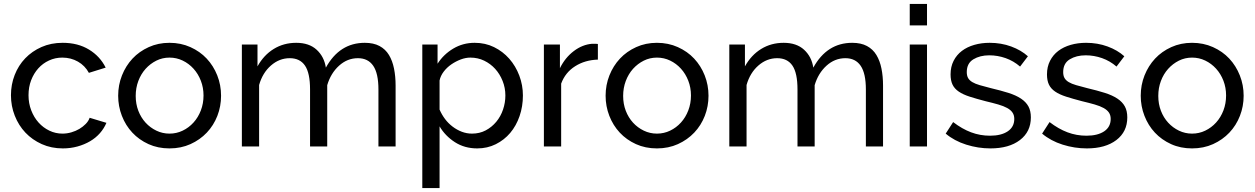

<svg xmlns="http://www.w3.org/2000/svg" viewBox="-20 -750 6423 983"><path d="M36.1 -262.2Q36.1 -317.4 55.2 -366.2Q74.2 -415 109.1 -451.4Q144 -487.8 192.6 -509.3Q241.2 -530.8 300.8 -530.8Q378.9 -530.8 435.5 -496.3Q492.2 -461.9 521 -403.8L435.1 -377Q415 -414.1 378.9 -434.6Q342.8 -455.1 298.8 -455.1Q262.7 -455.1 231 -440.4Q199.2 -425.8 176 -399.9Q152.8 -374 139.4 -339.1Q126 -304.2 126 -262.2Q126 -221.2 139.9 -185.1Q153.8 -148.9 177.5 -122.6Q201.2 -96.2 232.7 -81.1Q264.2 -65.9 299.8 -65.9Q322.8 -65.9 345.5 -72.5Q368.2 -79.1 386.5 -90.1Q404.8 -101.1 418.9 -115.5Q433.1 -129.9 439 -147L524.9 -121.1Q512.7 -92.3 491.5 -68.1Q470.2 -43.9 441.2 -26.9Q412.1 -9.8 376.5 0Q340.8 9.8 301.8 9.8Q242.7 9.8 193.8 -12.2Q145 -34.2 110.1 -71Q75.2 -107.9 55.7 -157.5Q36.1 -207 36.1 -262.2Z M585 -259.8Q585 -314.9 604.5 -364Q624 -413.1 658.4 -450Q692.9 -486.8 741.5 -508.8Q790 -530.8 847.7 -530.8Q905.8 -530.8 954.8 -508.8Q1003.9 -486.8 1038.3 -450Q1072.8 -413.1 1092.3 -364Q1111.8 -314.9 1111.8 -259.8Q1111.8 -205.6 1092.8 -156.7Q1073.7 -107.9 1038.8 -71Q1003.9 -34.2 955.3 -12.2Q906.7 9.8 847.7 9.8Q788.6 9.8 740.2 -12.2Q691.9 -34.2 657.5 -71Q623 -107.9 604 -157Q585 -206.1 585 -259.8ZM674.8 -258.8Q674.8 -217.8 688.2 -182.9Q701.7 -147.9 725.3 -122.1Q749 -96.2 780.5 -81.1Q812 -65.9 847.7 -65.9Q883.8 -65.9 915.3 -81.1Q946.8 -96.2 970.7 -122.6Q994.6 -148.9 1008.3 -184.6Q1022 -220.2 1022 -261.2Q1022 -301.3 1008.3 -336.7Q994.6 -372.1 970.7 -398.4Q946.8 -424.8 915.3 -439.9Q883.8 -455.1 847.7 -455.1Q811.5 -455.1 780.3 -439.5Q749 -423.8 725.3 -397.5Q701.7 -371.1 688.2 -335.4Q674.8 -299.8 674.8 -258.8Z M1218.3 0V-522H1298.3V-410.2Q1330.6 -468.3 1381.6 -499.5Q1432.6 -530.8 1496.6 -530.8Q1562.5 -530.8 1601.1 -495.4Q1639.6 -460 1648.4 -403.8Q1718.3 -530.8 1847.7 -530.8Q1892.6 -530.8 1923.1 -514.4Q1953.6 -498 1971.4 -468.5Q1989.3 -439 1997.3 -398.9Q2005.4 -358.9 2005.4 -312V0H1917.5V-292Q1917.5 -374 1890.9 -413.1Q1864.3 -452.1 1812.5 -452.1Q1758.3 -452.1 1715.8 -413.6Q1673.3 -375 1655.3 -314V0H1567.4V-292Q1567.4 -376 1541.5 -414.1Q1515.6 -452.1 1463.4 -452.1Q1410.2 -452.1 1367.2 -414.6Q1324.2 -377 1306.6 -314.9V0Z M2142.1 212.9V-522H2220.2V-423.8Q2251 -471.7 2300.5 -501.2Q2350.1 -530.8 2410.2 -530.8Q2464.4 -530.8 2509.3 -508.8Q2554.2 -486.8 2587.2 -449.5Q2620.1 -412.1 2638.7 -363Q2657.2 -314 2657.2 -261.2Q2657.2 -205.1 2640.1 -155.5Q2623 -106 2592.3 -69.6Q2561.5 -33.2 2518.3 -11.7Q2475.1 9.8 2423.3 9.8Q2358.4 9.8 2308.8 -22.2Q2259.3 -54.2 2230.5 -103V212.9ZM2230.5 -189Q2241.7 -163.1 2258.5 -140.6Q2275.4 -118.2 2297.4 -101.6Q2319.3 -85 2344.5 -75.4Q2369.6 -65.9 2396.5 -65.9Q2435.5 -65.9 2466.8 -82.5Q2498 -99.1 2520.8 -126.5Q2543.5 -153.8 2555.4 -189Q2567.4 -224.1 2567.4 -261.2Q2567.4 -300.3 2553.2 -335.7Q2539.1 -371.1 2515.1 -397.5Q2491.2 -423.8 2458.7 -439.5Q2426.3 -455.1 2388.2 -455.1Q2364.3 -455.1 2338.9 -445.6Q2313.5 -436 2290.8 -420.4Q2268.1 -404.8 2251.7 -383.3Q2235.4 -361.8 2230.5 -337.9Z M2764.6 0V-522H2846.7V-400.9Q2873.5 -455.1 2917.7 -488.5Q2961.9 -522 3011.7 -525.9Q3021.5 -525.9 3028.6 -525.9Q3035.6 -525.9 3041 -524.9V-444.8Q2975.1 -442.9 2924.6 -410.9Q2874 -378.9 2853 -321.8V0Z M3080.6 -259.8Q3080.6 -314.9 3100.1 -364Q3119.6 -413.1 3154.1 -450Q3188.5 -486.8 3237.1 -508.8Q3285.6 -530.8 3343.3 -530.8Q3401.4 -530.8 3450.4 -508.8Q3499.5 -486.8 3533.9 -450Q3568.4 -413.1 3587.9 -364Q3607.4 -314.9 3607.4 -259.8Q3607.4 -205.6 3588.4 -156.7Q3569.3 -107.9 3534.4 -71Q3499.5 -34.2 3450.9 -12.2Q3402.3 9.8 3343.3 9.8Q3284.2 9.8 3235.8 -12.2Q3187.5 -34.2 3153.1 -71Q3118.7 -107.9 3099.6 -157Q3080.6 -206.1 3080.6 -259.8ZM3170.4 -258.8Q3170.4 -217.8 3183.8 -182.9Q3197.3 -147.9 3220.9 -122.1Q3244.6 -96.2 3276.1 -81.1Q3307.6 -65.9 3343.3 -65.9Q3379.4 -65.9 3410.9 -81.1Q3442.4 -96.2 3466.3 -122.6Q3490.2 -148.9 3503.9 -184.6Q3517.6 -220.2 3517.6 -261.2Q3517.6 -301.3 3503.9 -336.7Q3490.2 -372.1 3466.3 -398.4Q3442.4 -424.8 3410.9 -439.9Q3379.4 -455.1 3343.3 -455.1Q3307.1 -455.1 3275.9 -439.5Q3244.6 -423.8 3220.9 -397.5Q3197.3 -371.1 3183.8 -335.4Q3170.4 -299.8 3170.4 -258.8Z M3713.9 0V-522H3793.9V-410.2Q3826.2 -468.3 3877.2 -499.5Q3928.2 -530.8 3992.2 -530.8Q4058.1 -530.8 4096.7 -495.4Q4135.3 -460 4144 -403.8Q4213.9 -530.8 4343.3 -530.8Q4388.2 -530.8 4418.7 -514.4Q4449.2 -498 4467 -468.5Q4484.9 -439 4492.9 -398.9Q4501 -358.9 4501 -312V0H4413.1V-292Q4413.1 -374 4386.5 -413.1Q4359.9 -452.1 4308.1 -452.1Q4253.9 -452.1 4211.4 -413.6Q4168.9 -375 4150.9 -314V0H4063V-292Q4063 -376 4037.1 -414.1Q4011.2 -452.1 3959 -452.1Q3905.8 -452.1 3862.8 -414.6Q3819.8 -377 3802.2 -314.9V0Z M4637.7 0V-522H4726.1V0ZM4637.7 -620.1V-730H4726.1V-620.1Z M4821.8 -65.9 4859.9 -125Q4905.8 -89.8 4951.9 -72.5Q4998 -55.2 5048.8 -55.2Q5106 -55.2 5139.4 -77.6Q5172.9 -100.1 5172.9 -141.1Q5172.9 -160.2 5163.8 -173.6Q5154.8 -187 5136.7 -197Q5118.7 -207 5090.8 -215.1Q5063 -223.1 5025.9 -231.9Q4979 -244.1 4944.8 -255.1Q4910.6 -266.1 4888.7 -281Q4866.7 -295.9 4856.7 -316.9Q4846.7 -337.9 4846.7 -369.1Q4846.7 -408.2 4862.3 -438.7Q4877.9 -469.2 4904.8 -489.5Q4931.6 -509.8 4968.3 -520.3Q5004.9 -530.8 5046.9 -530.8Q5106 -530.8 5157 -512Q5208 -493.2 5242.7 -461.9L5202.6 -409.2Q5169.4 -438 5128.7 -452.4Q5087.9 -466.8 5044.9 -466.8Q4997.1 -466.8 4963.4 -446.3Q4929.7 -425.8 4929.7 -380.9Q4929.7 -362.8 4936.3 -350.8Q4942.9 -338.9 4957.8 -329.8Q4972.7 -320.8 4996.3 -314Q5020 -307.1 5052.7 -298.8Q5104.5 -286.6 5143.1 -274.4Q5181.6 -262.2 5207.3 -245.1Q5232.9 -228 5245.4 -205.1Q5257.8 -182.1 5257.8 -148.9Q5257.8 -75.7 5201.9 -33Q5146 9.8 5050.8 9.8Q4987.8 9.8 4926.8 -9.5Q4865.7 -28.8 4821.8 -65.9Z M5315.4 -65.9 5353.5 -125Q5399.4 -89.8 5445.6 -72.5Q5491.7 -55.2 5542.5 -55.2Q5599.6 -55.2 5633.1 -77.6Q5666.5 -100.1 5666.5 -141.1Q5666.5 -160.2 5657.5 -173.6Q5648.4 -187 5630.4 -197Q5612.3 -207 5584.5 -215.1Q5556.6 -223.1 5519.5 -231.9Q5472.7 -244.1 5438.5 -255.1Q5404.3 -266.1 5382.3 -281Q5360.4 -295.9 5350.3 -316.9Q5340.3 -337.9 5340.3 -369.1Q5340.3 -408.2 5356 -438.7Q5371.6 -469.2 5398.4 -489.5Q5425.3 -509.8 5461.9 -520.3Q5498.5 -530.8 5540.5 -530.8Q5599.6 -530.8 5650.6 -512Q5701.7 -493.2 5736.3 -461.9L5696.3 -409.2Q5663.1 -438 5622.3 -452.4Q5581.5 -466.8 5538.6 -466.8Q5490.7 -466.8 5457 -446.3Q5423.3 -425.8 5423.3 -380.9Q5423.3 -362.8 5429.9 -350.8Q5436.5 -338.9 5451.4 -329.8Q5466.3 -320.8 5490 -314Q5513.7 -307.1 5546.4 -298.8Q5598.1 -286.6 5636.7 -274.4Q5675.3 -262.2 5700.9 -245.1Q5726.6 -228 5739 -205.1Q5751.5 -182.1 5751.5 -148.9Q5751.5 -75.7 5695.6 -33Q5639.6 9.8 5544.4 9.8Q5481.4 9.8 5420.4 -9.5Q5359.4 -28.8 5315.4 -65.9Z M5820.3 -259.8Q5820.3 -314.9 5839.8 -364Q5859.4 -413.1 5893.8 -450Q5928.2 -486.8 5976.8 -508.8Q6025.4 -530.8 6083 -530.8Q6141.1 -530.8 6190.2 -508.8Q6239.3 -486.8 6273.7 -450Q6308.1 -413.1 6327.6 -364Q6347.2 -314.9 6347.2 -259.8Q6347.2 -205.6 6328.1 -156.7Q6309.1 -107.9 6274.2 -71Q6239.3 -34.2 6190.7 -12.2Q6142.1 9.8 6083 9.8Q6023.9 9.8 5975.6 -12.2Q5927.2 -34.2 5892.8 -71Q5858.4 -107.9 5839.4 -157Q5820.3 -206.1 5820.3 -259.8ZM5910.2 -258.8Q5910.2 -217.8 5923.6 -182.9Q5937 -147.9 5960.7 -122.1Q5984.4 -96.2 6015.9 -81.1Q6047.4 -65.9 6083 -65.9Q6119.1 -65.9 6150.6 -81.1Q6182.1 -96.2 6206.1 -122.6Q6230 -148.9 6243.7 -184.6Q6257.3 -220.2 6257.3 -261.2Q6257.3 -301.3 6243.7 -336.7Q6230 -372.1 6206.1 -398.4Q6182.1 -424.8 6150.6 -439.9Q6119.1 -455.1 6083 -455.1Q6046.9 -455.1 6015.6 -439.5Q5984.4 -423.8 5960.7 -397.5Q5937 -371.1 5923.6 -335.4Q5910.2 -299.8 5910.2 -258.8Z"/></svg>

Font: Raleway Medium
Style: Regular
Weight: 500
Designer: Matt McInerney, Pablo Impallari, Rodrigo Fuenzalida
Foundry: Matt McInerney, Pablo Impallari, Rodrigo Fuenzalida
Version: Version 3.000g; ttfautohint (v1.5) -l 8 -r 28 -G 28 -x 14 -D